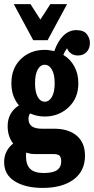

<svg xmlns="http://www.w3.org/2000/svg" viewBox="-20 -753 456 931"><path d="M305.2 -732.9 210.9 -558.1H141.1L46.9 -732.9H127.9L175.8 -658.2L224.1 -732.9ZM357.9 -483.9Q338.9 -483.9 325 -493.4Q311 -502.9 305.2 -519Q293.5 -503.9 287.1 -486.8Q321.3 -466.3 340.6 -430.7Q359.9 -395 359.9 -349.1Q359.9 -277.3 312.5 -232.7Q265.1 -188 196.8 -188Q158.7 -188 126 -203.1Q118.2 -192.9 118.2 -176.8Q118.2 -128.9 182.1 -128.9H242.2Q312 -128.9 352.1 -95Q392.1 -61 392.1 2Q392.1 76.7 336.9 117.4Q281.7 158.2 187 158.2Q103.5 158.2 51.8 126.2Q0 94.2 0 33.2Q0 -22 43.9 -57.1Q17.1 -90.3 17.1 -142.1Q17.1 -206.5 71.8 -242.2Q35.2 -285.2 35.2 -349.1Q35.2 -422.4 81.3 -466.8Q127.4 -511.2 196.8 -511.2Q218.8 -511.2 243.2 -504.9Q259.8 -553.2 287.4 -580.1Q314.9 -606.9 350.1 -606.9Q386.2 -606.9 401.1 -587.2Q416 -567.4 416 -545.9Q416 -517.6 399.9 -500.7Q383.8 -483.9 357.9 -483.9ZM196.8 -259.8Q218.3 -259.8 231.7 -283.2Q245.1 -306.6 245.1 -349.1Q245.1 -392.1 231.7 -415.5Q218.3 -439 196.8 -439Q175.8 -439 162.8 -415.5Q149.9 -392.1 149.9 -349.1Q149.9 -306.6 162.8 -283.2Q175.8 -259.8 196.8 -259.8ZM242.2 -5.9H149.9Q127.9 -5.9 106.9 -13.2Q106 -8.3 106 3.9Q106 45.4 126.2 65.7Q146.5 85.9 191.9 85.9Q236.3 85.9 256.6 71.8Q276.9 57.6 276.9 28.8Q276.9 16.6 273.4 8.8Q270 1 263.4 -1.7Q256.8 -4.4 252.9 -5.1Q249 -5.9 242.2 -5.9Z"/></svg>

Font: Margherita Black
Style: Regular
Weight: 900
Designer: James Puckett
Foundry: Dunwich Type Founders
Version: Version 1.008;hotconv 1.0.109;makeotfexe 2.5.65596